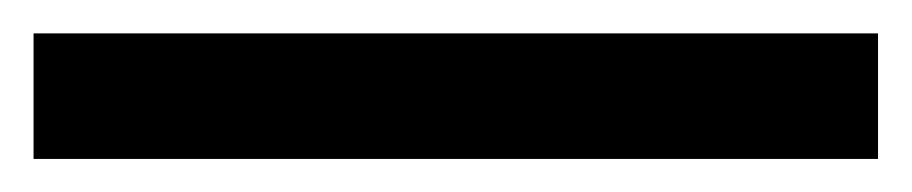

<svg xmlns="http://www.w3.org/2000/svg" viewBox="-23 -855 546 115"><path d="M502.9 -835H-2.9V-759.8H502.9Z"/></svg>

Font: Noto Reveo Sans
Style: Regular
Weight: 500
Designer: Monotype Design Team
Foundry: Monotype Imaging Inc.
Version: Version 2.007